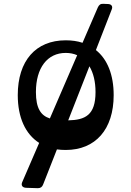

<svg xmlns="http://www.w3.org/2000/svg" viewBox="-20 -771 688 1005"><path d="M482 -509 565 -722C572 -739 562 -750 544 -750L520 -751C506 -752 498 -745 492 -732L412 -547C385 -556 356 -560 324 -560C167 -560 73 -453 73 -273C73 -156 113 -69 185 -23L96 183C89 200 98 211 116 212L178 214C192 214 201 208 206 194L278 11C293 13 308 14 324 14C480 14 575 -94 575 -273C575 -380 542 -461 482 -509ZM168 -289C168 -416 228 -494 324 -494C346 -494 366 -490 384 -482L241 -151C194 -166 168 -204 168 -289ZM337 -141 448 -424C469 -389 480 -343 480 -289C480 -168 426 -143 337 -141Z"/></svg>

Font: OpenDyslexic3
Style: Regular
Weight: 400
Designer: Abelardo Gonzalez
Version: Version 3.001;PS 003.001;hotconv 1.0.88;makeotf.lib2.5.64775